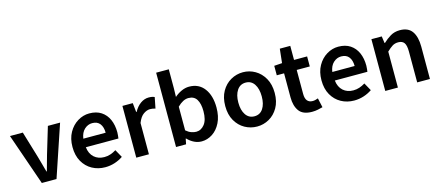

<svg xmlns="http://www.w3.org/2000/svg" viewBox="-49 -1187 3901 1702"><g transform="rotate(-15 1901.0 -335.5)"><path d="M176 0 11 -475H129L202 -232Q212 -197 222 -160.5Q232 -124 242 -88H246Q256 -124 266 -160.5Q276 -197 286 -232L359 -475H471L311 0Z M757 11Q691 11 637.5 -18.5Q584 -48 552.5 -103.5Q521 -159 521 -237Q521 -314 552.5 -370Q584 -426 634.5 -456.5Q685 -487 741 -487Q806 -487 850 -458Q894 -429 916.5 -378Q939 -327 939 -261Q939 -244 937 -229Q935 -214 934 -205H635Q642 -144 679 -111Q716 -78 772 -78Q802 -78 828.5 -87Q855 -96 881 -112L921 -40Q886 -16 844 -2.5Q802 11 757 11ZM633 -284H838Q838 -336 814.5 -366.5Q791 -397 744 -397Q704 -397 672.5 -368Q641 -339 633 -284Z M1043 0V-475H1138L1147 -391H1151Q1176 -437 1211.5 -462Q1247 -487 1286 -487Q1304 -487 1316.5 -484.5Q1329 -482 1340 -477L1320 -376Q1307 -380 1296 -382Q1285 -384 1271 -384Q1242 -384 1211 -362.5Q1180 -341 1159 -287V0Z M1642 11Q1573 11 1513 -50H1510L1500 0H1408V-682H1524V-507L1522 -429Q1550 -454 1585.5 -470.5Q1621 -487 1657 -487Q1746 -487 1795.5 -421Q1845 -355 1845 -246Q1845 -164 1816 -106.5Q1787 -49 1740.5 -19Q1694 11 1642 11ZM1617 -84Q1662 -84 1693.5 -124Q1725 -164 1725 -244Q1725 -313 1701 -352Q1677 -391 1625 -391Q1576 -391 1524 -339V-122Q1548 -101 1572 -92.5Q1596 -84 1617 -84Z M2151 11Q2091 11 2039 -18Q1987 -47 1955 -102.5Q1923 -158 1923 -237Q1923 -316 1955 -372Q1987 -428 2039 -457.5Q2091 -487 2151 -487Q2210 -487 2261.5 -457.5Q2313 -428 2345 -372Q2377 -316 2377 -237Q2377 -158 2345 -102.5Q2313 -47 2261.5 -18Q2210 11 2151 11ZM2151 -83Q2202 -83 2230 -125Q2258 -167 2258 -237Q2258 -307 2230 -349.5Q2202 -392 2151 -392Q2100 -392 2071.5 -349.5Q2043 -307 2043 -237Q2043 -167 2071.5 -125Q2100 -83 2151 -83Z M2655 11Q2571 11 2536.5 -36.5Q2502 -84 2502 -162V-383H2435V-470L2508 -475L2522 -604H2618V-475H2738V-383H2618V-163Q2618 -80 2685 -80Q2697 -80 2710 -83.5Q2723 -87 2734 -91L2753 -5Q2734 0 2709 5.5Q2684 11 2655 11Z M3042 11Q2976 11 2922.5 -18.5Q2869 -48 2837.5 -103.5Q2806 -159 2806 -237Q2806 -314 2837.5 -370Q2869 -426 2919.5 -456.5Q2970 -487 3026 -487Q3091 -487 3135 -458Q3179 -429 3201.5 -378Q3224 -327 3224 -261Q3224 -244 3222 -229Q3220 -214 3219 -205H2920Q2927 -144 2964 -111Q3001 -78 3057 -78Q3087 -78 3113.5 -87Q3140 -96 3166 -112L3206 -40Q3171 -16 3129 -2.5Q3087 11 3042 11ZM2918 -284H3123Q3123 -336 3099.5 -366.5Q3076 -397 3029 -397Q2989 -397 2957.5 -368Q2926 -339 2918 -284Z M3328 0V-475H3423L3432 -412H3436Q3467 -442 3504.5 -464.5Q3542 -487 3591 -487Q3668 -487 3703 -437Q3738 -387 3738 -297V0H3621V-283Q3621 -340 3604 -363.5Q3587 -387 3550 -387Q3519 -387 3496 -372.5Q3473 -358 3444 -330V0Z"/></g></svg>

Font: Narnoor SemiBold
Style: Regular
Weight: 600
Designer: S. Sridhar Murthy
Foundry: SIL International
Version: Version 3.000